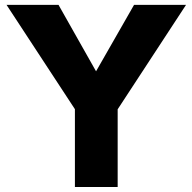

<svg xmlns="http://www.w3.org/2000/svg" viewBox="-20 -752 774 772"><path d="M453.1 0H281.2V-313L6.3 -732.4H215.3L366.2 -465.3L519 -732.4H728L453.1 -312.5Z"/></svg>

Font: Kumbh Sans ExtraBold
Style: Regular
Weight: 800
Version: Version 1.005